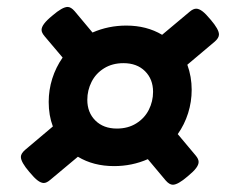

<svg xmlns="http://www.w3.org/2000/svg" viewBox="-20 -563 640 539"><path d="M594.7 -466.3Q594.7 -456.5 583 -446.3L505.9 -381.3Q518.1 -347.7 518.1 -311Q518.1 -277.3 508.1 -245.4Q498 -213.4 479 -186.5L529.3 -126.5Q537.6 -116.7 537.6 -108.4Q537.6 -100.6 530.5 -91.1Q523.4 -81.5 506.8 -67.9Q479.5 -44.4 465.3 -44.4Q455.6 -44.4 445.3 -56.2L395 -116.2Q350.6 -96.7 300.3 -96.7Q242.2 -96.7 198.7 -123L121.1 -58.1Q110.8 -49.3 103 -49.3Q95.2 -49.3 85.7 -56.4Q76.2 -63.5 62.5 -80.1Q38.6 -107.9 38.6 -122.6Q38.6 -131.8 50.3 -142.1L128.4 -208Q116.7 -238.8 116.7 -276.9Q116.7 -310.5 126.7 -342.3Q136.7 -374 155.8 -401.4L105.5 -460.9Q96.7 -471.2 96.7 -479Q96.7 -486.8 103.8 -496.3Q110.8 -505.9 127.4 -519.5Q155.3 -543.5 169.9 -543.5Q179.2 -543.5 189.5 -531.7L239.7 -471.7Q284.2 -491.2 334.5 -491.2Q391.6 -491.2 435.1 -465.3L512.7 -530.3Q522.5 -538.6 530.8 -538.6Q538.6 -538.6 548.1 -531.5Q557.6 -524.4 571.3 -507.8Q594.7 -480.5 594.7 -466.3ZM308.1 -202.1Q339.4 -202.1 362.5 -216.6Q385.7 -231 397.7 -254.6Q409.7 -278.3 409.7 -305.2Q409.7 -340.8 387 -363.3Q364.3 -385.7 326.7 -385.7Q295.4 -385.7 272.2 -371.3Q249 -356.9 237.1 -333.3Q225.1 -309.6 225.1 -282.7Q225.1 -247.1 247.8 -224.6Q270.5 -202.1 308.1 -202.1Z"/></svg>

Font: Courier Prime
Style: Bold Italic
Weight: 700
Italic angle: -10°
Designer: Alan Dague-Greene
Foundry: Quote-Unquote Apps
Version: Version 3.018